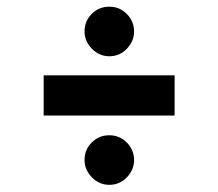

<svg xmlns="http://www.w3.org/2000/svg" viewBox="-20 -584 636 560"><path d="M107.4 -247.1V-364.3H489.3V-247.1ZM298.8 -44.9Q269.5 -44.9 248 -66.9Q226.6 -88.9 226.6 -117.2Q226.6 -147.5 247.6 -168.5Q268.6 -189.5 298.8 -189.5Q329.1 -189.5 350.1 -168Q371.1 -146.5 371.1 -117.2Q371.1 -88.9 350.1 -66.9Q329.1 -44.9 298.8 -44.9ZM298.8 -419.9Q269.5 -419.9 248 -441.9Q226.6 -463.9 226.6 -492.2Q226.6 -522.5 247.6 -543.5Q268.6 -564.5 298.8 -564.5Q329.1 -564.5 350.1 -543Q371.1 -521.5 371.1 -492.2Q371.1 -463.9 350.1 -441.9Q329.1 -419.9 298.8 -419.9Z"/></svg>

Font: Sen
Style: Bold
Weight: 700
Designer: Kosal Sen, Philatype
Foundry: Philatype
Version: Version 2.000;gftools[0.9.31]